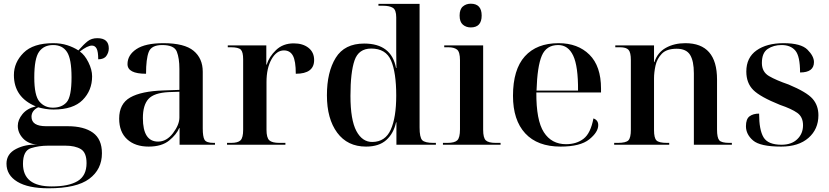

<svg xmlns="http://www.w3.org/2000/svg" viewBox="-20 -781 4473 1036"><path d="M530 46Q530 -30 481.5 -65Q433 -100 345 -100H229Q150 -100 150 -151Q150 -184 186 -202Q204 -197 224.5 -193.5Q245 -190 269 -190Q375 -190 426 -241.5Q477 -293 477 -369Q477 -405 457 -445Q437 -485 411 -503Q452 -535 476 -535Q493 -535 501.5 -518.5Q510 -502 510 -461Q541 -461 554 -479.5Q567 -498 567 -520Q567 -575 505 -575Q474 -575 453 -558.5Q432 -542 403 -509Q377 -526 343 -537Q309 -548 267 -548Q159 -548 107 -496Q55 -444 55 -376Q55 -256 173 -207Q126 -196 101 -165Q76 -134 76 -102Q76 -65 103.5 -35Q131 -5 182 0Q119 -4 67 22.5Q15 49 15 102Q15 164 73.5 199.5Q132 235 242 235Q393 235 461.5 184Q530 133 530 46ZM265 -200Q221 -200 193 -232.5Q165 -265 165 -363Q165 -466 191 -502Q217 -538 267 -538Q317 -538 341.5 -500.5Q366 -463 366 -364Q366 -260 340 -230Q314 -200 265 -200ZM259 225Q104 225 104 103Q104 32 147 18.5Q190 5 240 5H333Q385 5 416 23.5Q447 42 447 99Q447 167 399 196Q351 225 259 225Z M782 10Q853 10 893 -23Q933 -56 947 -90H949V0H1140V-10H1133Q1093 -10 1083.5 -27Q1074 -44 1074 -88V-394Q1074 -466 1024.5 -507Q975 -548 862 -548Q764 -548 716 -516Q668 -484 668 -435Q668 -383 768 -383Q768 -463 782.5 -500.5Q797 -538 855 -538Q920 -538 934 -502.5Q948 -467 948 -409V-296L862 -293Q742 -289 682.5 -255Q623 -221 623 -141Q623 -69 666 -29.5Q709 10 782 10ZM833 -17Q751 -17 751 -144Q751 -214 781 -247Q811 -280 890 -284L948 -286V-147Q948 -108 913.5 -62.5Q879 -17 833 -17Z M1205 0H1520V-10H1488Q1448 -10 1433 -24Q1418 -38 1418 -81V-338Q1418 -413 1445 -461Q1472 -509 1512 -509Q1545 -509 1560.5 -480.5Q1576 -452 1576 -383Q1675 -383 1675 -457Q1675 -499 1644.5 -523Q1614 -547 1565 -547Q1507 -547 1469.5 -511Q1432 -475 1419 -432H1417V-536H1209V-526H1225Q1267 -526 1279.5 -513Q1292 -500 1292 -461V-81Q1292 -38 1278 -24Q1264 -10 1227 -10H1205Z M1955 10Q2025 10 2064.5 -25.5Q2104 -61 2117 -121H2119V0H2332V-10H2319Q2272 -10 2258 -25Q2244 -40 2244 -93V-760H2022V-750H2047Q2081 -750 2099.5 -739Q2118 -728 2118 -687V-576Q2118 -553 2118 -499.5Q2118 -446 2119 -414H2117Q2092 -546 1945 -546Q1839 -546 1791.5 -469Q1744 -392 1744 -267Q1744 -140 1799.5 -65Q1855 10 1955 10ZM1990 -15Q1935 -14 1903 -74Q1871 -134 1871 -264Q1871 -391 1893 -455Q1915 -519 1983 -519Q2062 -519 2090 -454.5Q2118 -390 2118 -265Q2118 -147 2088.5 -81.5Q2059 -16 1990 -15Z M2520 -633Q2579 -633 2579 -697Q2579 -761 2520 -761Q2495 -761 2477.5 -746Q2460 -731 2460 -697Q2460 -663 2477.5 -648Q2495 -633 2520 -633ZM2370 0H2681V-10H2655Q2616 -10 2601.5 -23.5Q2587 -37 2587 -81V-536H2377V-526H2399Q2430 -526 2446 -513.5Q2462 -501 2462 -456V-83Q2462 -38 2447.5 -24Q2433 -10 2394 -10H2370Z M3005 10Q3111 10 3159.5 -29Q3208 -68 3208 -106Q3208 -133 3182 -142Q3167 -62 3129 -32.5Q3091 -3 3034 -3Q2956 -3 2914.5 -67.5Q2873 -132 2874 -282H3223V-303Q3223 -424 3160.5 -486Q3098 -548 2994 -548Q2876 -548 2812 -477Q2748 -406 2748 -264Q2748 -133 2814 -61.5Q2880 10 3005 10ZM2875 -292Q2879 -423 2903.5 -480.5Q2928 -538 2992 -538Q3046 -538 3073 -480.5Q3100 -423 3099 -292Z M3294 0H3591V-10H3579Q3535 -10 3522 -23.5Q3509 -37 3509 -79V-358Q3509 -390 3517 -427Q3525 -464 3551 -491Q3577 -518 3631 -518Q3683 -518 3703.5 -485Q3724 -452 3724 -385V0H3929V-10H3916Q3873 -10 3861 -24Q3849 -38 3849 -82V-352Q3849 -548 3678 -548Q3618 -548 3573 -523Q3528 -498 3511 -446H3509V-536H3300V-526H3325Q3359 -526 3371.5 -512Q3384 -498 3384 -457V-81Q3384 -38 3371 -24Q3358 -10 3313 -10H3294Z M4195 10Q4289 10 4342.5 -37Q4396 -84 4396 -159Q4396 -212 4364.5 -248Q4333 -284 4235 -325Q4168 -348 4129.5 -370.5Q4091 -393 4091 -441Q4091 -496 4122.5 -517Q4154 -538 4197 -538Q4246 -538 4271.5 -508Q4297 -478 4297 -390Q4372 -390 4372 -446Q4372 -478 4337 -513Q4302 -548 4208 -548Q4117 -548 4062 -509Q4007 -470 4007 -395Q4007 -333 4044.5 -295.5Q4082 -258 4189 -215Q4251 -194 4282 -172Q4313 -150 4313 -105Q4313 -60 4282 -30Q4251 0 4197 0Q4124 0 4100 -40Q4076 -80 4076 -168Q4044 -168 4024.5 -153.5Q4005 -139 4005 -100Q4005 -56 4043.5 -23Q4082 10 4195 10Z"/></svg>

Font: Noto Serif Display Semi
Style: Regular
Weight: 600
Designer: Monotype Design Team
Foundry: Monotype Imaging Inc.
Version: Version 1.900